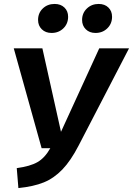

<svg xmlns="http://www.w3.org/2000/svg" viewBox="-20 -937 674 973"><path d="M241.2 -770Q210.9 -770 191.9 -788.6Q172.9 -807.1 172.9 -835.9Q172.9 -871.1 196.8 -894Q220.7 -917 256.8 -917Q287.6 -917 306.4 -898.9Q325.2 -880.9 325.2 -852.1Q325.2 -816.9 301.3 -793.5Q277.3 -770 241.2 -770ZM463.9 -770Q433.6 -770 414.8 -788.6Q396 -807.1 396 -835.9Q396 -870.6 420.2 -893.8Q444.3 -917 480 -917Q510.7 -917 529.3 -898.9Q547.9 -880.9 547.9 -852.1Q547.9 -816.9 523.9 -793.5Q500 -770 463.9 -770ZM633.8 -691.9 378.9 -200.2Q338.9 -122.6 296.1 -78.1Q253.4 -33.7 201.9 -12.7Q150.4 8.3 73.2 16.1L64.9 -85Q133.3 -94.2 170.4 -115.7Q207.5 -137.2 234.9 -186H190.9L49.8 -691.9H194.8L289.1 -269L482.9 -691.9Z"/></svg>

Font: FiraGO SemiBold
Style: Italic
Weight: 600
Italic angle: -8°
Designer: bBox Type GmbH
Foundry: bBox Type GmbH
Version: Version 1.001;PS 001.001;hotconv 1.0.88;makeotf.lib2.5.64775